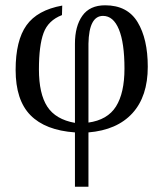

<svg xmlns="http://www.w3.org/2000/svg" viewBox="-20 -492 617 725"><path d="M538 -240Q538 -128 480 -64.5Q422 -1 314 8V213H263V8Q151 0 95 -57Q39 -114 39 -228Q39 -339 80 -396.5Q121 -454 215 -471L214 -435Q162 -415 144.5 -367.5Q127 -320 127 -230Q127 -138 158.5 -89.5Q190 -41 263 -28V-327Q263 -393 291 -432.5Q319 -472 377 -472Q461 -472 499.5 -408.5Q538 -345 538 -240ZM314 -29H313Q386 -39 418 -90Q450 -141 450 -233Q450 -330 429 -381Q408 -432 369 -432Q316 -432 314 -327Z"/></svg>

Font: Libra Serif Modern
Style: Regular
Weight: 400
Designer: Stefan Peev, Context Ltd
Foundry: Stefan Peev, Context Ltd
Version: Version 1.000